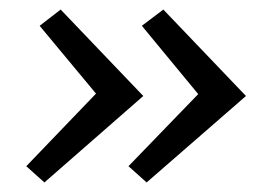

<svg xmlns="http://www.w3.org/2000/svg" viewBox="-20 -411 575 402"><path d="M280 -210 73 -29 35 -63 181 -215 63 -357 107 -391ZM495 -210 287 -29 249 -63 395 -214 277 -357 322 -391Z"/></svg>

Font: Ysabeau Medium
Style: Italic
Weight: 500
Italic angle: -12°
Designer: Christian Thalmann (Catharsis Fonts)
Version: Version 0.003